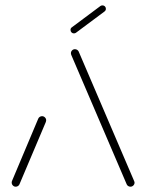

<svg xmlns="http://www.w3.org/2000/svg" viewBox="-20 -704 551 724"><path d="M39.3 0Q33 0 28.5 -4.6Q24.1 -9.3 24.1 -15.6Q24.1 -18.9 25.2 -21.5L124.4 -257Q126.3 -261.1 130.2 -263.5Q134.1 -265.9 138.5 -265.9Q144.8 -265.9 149.4 -261.3Q154.1 -256.7 154.1 -250.4Q154.1 -247.4 153 -244.4L53.3 -8.9Q51.5 -4.8 47.6 -2.4Q43.7 0 39.3 0ZM487.4 -15.6Q487.4 -9.3 482.8 -4.6Q478.1 0 471.9 0Q467.4 0 463.5 -2.4Q459.6 -4.8 457.8 -8.9L249.6 -494.8Q247.4 -499.6 247.4 -503.3Q247.4 -509.6 251.9 -514.1Q256.3 -518.5 262.6 -518.5Q267 -518.5 270.9 -516.1Q274.8 -513.7 276.7 -509.6L484.8 -23.7Q487.4 -18.1 487.4 -15.6ZM258.5 -578.1Q253.3 -578.1 249.6 -581.9Q245.9 -585.6 245.9 -591.1Q245.9 -597.8 251.1 -601.1L358.9 -681.5Q362.2 -683.7 366.3 -683.7Q371.9 -683.7 375.6 -680Q379.3 -676.3 379.3 -670.7Q379.3 -664.8 374.1 -660.7L266.3 -580.4Q263 -578.1 258.5 -578.1Z"/></svg>

Font: 26F Galaxy Hebrew Ultra Light
Style: Regular
Weight: 200
Designer: C₂₉H₂₅N₃O₅
Version: Version 1.000